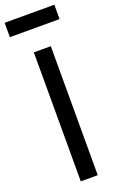

<svg xmlns="http://www.w3.org/2000/svg" viewBox="-190 -996 646 1042"><g transform="rotate(-20 132.5 -475.0)"><path d="M83 0V-745H181V0ZM-11 -867V-950H276V-867Z"/></g></svg>

Font: Pitagon Sans Text Medium
Style: Regular
Weight: 500
Designer: Travis Tran
Foundry: Pitagon
Version: Version 1.000; ttfautohint (v1.8.4.7-5d5b);gftools[0.9.26]